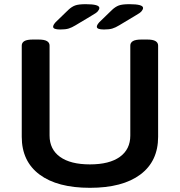

<svg xmlns="http://www.w3.org/2000/svg" viewBox="-20 -891 860 918"><path d="M410 7Q254 7 169 -56.5Q84 -120 84 -237V-673Q84 -687 96.5 -694.5Q109 -702 138 -702H163Q192 -702 204.5 -694.5Q217 -687 217 -673V-243Q217 -177 267 -141Q317 -105 410 -105Q503 -105 553 -141Q603 -177 603 -243V-673Q603 -687 615.5 -694.5Q628 -702 657 -702H683Q711 -702 723.5 -694.5Q736 -687 736 -673V-237Q736 -120 651 -56.5Q566 7 410 7ZM268 -750Q234 -750 234 -763Q234 -767 236.5 -772Q239 -777 246 -785L307 -844Q323 -859 339.5 -865Q356 -871 390 -871Q455 -871 455 -853Q455 -846 448 -837.5Q441 -829 421 -818L341 -770Q323 -759 308 -754.5Q293 -750 268 -750ZM477 -750Q443 -750 443 -763Q443 -767 445.5 -772Q448 -777 455 -785L516 -844Q532 -859 548.5 -865Q565 -871 599 -871Q664 -871 664 -853Q664 -846 657 -837.5Q650 -829 630 -818L550 -770Q532 -759 517 -754.5Q502 -750 477 -750Z"/></svg>

Font: Asap Expanded SemiBold
Style: Regular
Weight: 600
Width: 7
Designer: Pablo Cosgaya
Foundry: Omnibus-Type
Version: Version 3.001; ttfautohint (v1.8.4.7-5d5b)